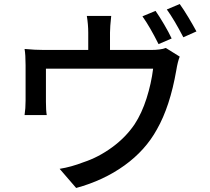

<svg xmlns="http://www.w3.org/2000/svg" viewBox="-20 -875 1040 953"><path d="M832 -684 767 -656Q724 -742 687 -794L752 -821Q771 -794 794.5 -754Q818 -714 832 -684ZM955 -719 890 -690Q845 -777 808 -828L872 -855Q891 -829 915 -789Q939 -749 955 -719ZM855 -526Q824 -347 759 -233Q702 -129 598 -54Q494 21 358 58L276 -37Q333 -46 395 -70Q468 -94 536 -143.5Q604 -193 648 -258Q684 -313 707.5 -387Q731 -461 740 -534H208V-369Q208 -327 212 -304H102Q107 -337 107 -376V-551Q107 -603 102 -632Q155 -627 200 -627H418V-713Q418 -753 411 -796H532Q526 -741 526 -713V-627H728Q778 -627 803 -637L872 -594Q862 -569 855 -526Z"/></svg>

Font: Sinter Medium
Style: Regular
Weight: 500
Foundry: Adobe & rsms
Version: Version 1.000